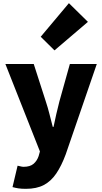

<svg xmlns="http://www.w3.org/2000/svg" viewBox="-20 -973 644 1212"><path d="M143 219Q115 219 96 216Q77 213 59 208L91 73Q99 74 109 77Q119 80 129 80Q170 80 192 61Q214 42 224 12L232 -17L14 -569H193L269 -333Q282 -294 292 -254Q302 -214 313 -172H318Q326 -213 335.5 -253Q345 -293 355 -333L421 -569H591L395 1Q368 74 335 122.5Q302 171 256.5 195Q211 219 143 219ZM324 -655 237 -741 415 -953 535 -835Z"/></svg>

Font: Source Han Sans TC Heavy
Style: Regular
Weight: 900
Designer: Ryoko NISHIZUKA Ë•øÂ°öÊ∂ºÂ≠ê (kana, bopomofo & ideographs); Paul D. Hunt (Latin, Greek & Cyrillic); Sandoll Communicatio
Foundry: Adobe
Version: Version 2.004;hotconv 1.0.118;makeotfexe 2.5.65603